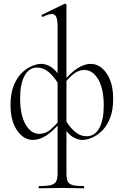

<svg xmlns="http://www.w3.org/2000/svg" viewBox="-20 -745 670 1040"><path d="M192 275Q189 275 189 269Q189 263 192 263Q234 263 255.5 257.5Q277 252 284.5 237Q292 222 292 194V-600Q292 -636 285 -652.5Q278 -669 260 -669Q244 -669 212 -654Q208 -652 205.5 -658Q203 -664 207 -665L329 -724Q331 -725 333 -725Q335 -725 337.5 -723Q340 -721 340 -718V194Q340 222 346.5 237Q353 252 373.5 257.5Q394 263 434 263Q436 263 436 269Q436 275 434 275Q409 275 379 274Q349 273 317 273Q282 273 249.5 274Q217 275 192 275ZM159 13Q108 13 72.5 -38.5Q37 -90 37 -177Q37 -237 53.5 -279.5Q70 -322 96 -348Q122 -374 151 -386.5Q180 -399 205 -399Q229 -399 257 -382Q285 -365 313 -316L304 -275Q283 -318 250.5 -348.5Q218 -379 181 -379Q137 -379 113 -334.5Q89 -290 89 -213Q89 -122 118.5 -71Q148 -20 193 -20Q228 -20 256 -45Q284 -70 304 -96L312 -89Q271 -37 232.5 -12Q194 13 159 13ZM426 13Q401 13 373 -4Q345 -21 318 -70L326 -111Q347 -68 379.5 -37.5Q412 -7 449 -7Q494 -7 518 -51.5Q542 -96 542 -173Q542 -264 512 -315Q482 -366 437 -366Q403 -366 374.5 -341Q346 -316 326 -290L319 -297Q360 -350 398.5 -374.5Q437 -399 471 -399Q522 -399 557.5 -347.5Q593 -296 593 -209Q593 -149 576.5 -106.5Q560 -64 534 -38Q508 -12 479 0.5Q450 13 426 13Z"/></svg>

Font: Cormorant Garamond Light
Style: Regular
Weight: 300
Designer: Christian Thalmann (Catharsis Fonts)
Foundry: Catharsis Fonts
Version: Version 4.001